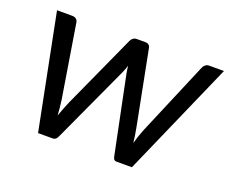

<svg xmlns="http://www.w3.org/2000/svg" viewBox="-85 -616 904 752"><g transform="rotate(20 366.5 -239.5)"><path d="M37.1 -477.5H100.6Q110.4 -477.5 116.7 -472.7Q123 -467.8 124.5 -459.5L173.8 -155.3Q176.3 -138.7 177.7 -122.8Q179.2 -106.9 180.2 -91.3Q185.5 -106.9 191.9 -122.6Q198.2 -138.2 205.1 -154.8L344.7 -461.9Q347.7 -468.8 354 -473.6Q360.4 -478.5 368.7 -478.5H404.3Q414.1 -478.5 419.4 -473.9Q424.8 -469.2 425.8 -462.4L485.8 -155.3Q488.8 -138.7 491.5 -122.8Q494.1 -106.9 495.6 -91.3Q500 -106.9 505.1 -122.3Q510.3 -137.7 517.1 -154.3L646.5 -460Q649.4 -467.3 656 -472.4Q662.6 -477.5 670.9 -477.5H732.9L522.9 0H458Q446.3 0 443.4 -16.1L377.4 -337.9Q374.5 -353 373 -368.7Q370.6 -360.8 367.7 -353Q364.7 -345.2 361.3 -337.4L213.4 -16.1Q206.5 0 193.8 0H131.8Z"/></g></svg>

Font: Carlito
Style: Italic
Weight: 400
Italic angle: -7°
Designer: Lukasz Dziedzic
Foundry: tyPoland Lukasz Dziedzic
Version: Version 1.104